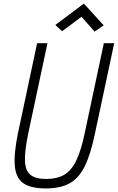

<svg xmlns="http://www.w3.org/2000/svg" viewBox="-20 -1042 660 1076"><path d="M237 14Q153 14 111 -15Q69 -44 63 -112.5Q57 -181 81 -297L188 -800H246L138 -293Q118 -196 120 -140.5Q122 -85 151 -62Q180 -39 238 -39Q300 -39 340.5 -63Q381 -87 408 -143.5Q435 -200 455 -297L562 -800H620L512 -293Q488 -177 454.5 -109.5Q421 -42 369 -14Q317 14 237 14ZM510 -865 437 -948 328 -867 290 -902 450 -1022 561 -900Z"/></svg>

Font: Victor Mono Thin ExtraLight
Style: Italic
Weight: 250
Italic angle: -12°
Monospace: yes
Version: Version 1.561;gftools[0.9.30]